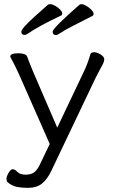

<svg xmlns="http://www.w3.org/2000/svg" viewBox="-20 -735 540 919"><path d="M421 -658Q428 -661 428 -669Q428 -677 417.5 -688Q407 -699 393 -707Q379 -715 371 -715Q363 -715 360 -712Q232 -600 232 -583.5Q232 -567 248 -567Q255 -567 277 -582Q299 -597 421 -658ZM271 -660Q278 -663 278 -671Q278 -679 267.5 -689.5Q257 -700 243.5 -707.5Q230 -715 221.5 -715Q213 -715 209.5 -712.5Q206 -710 144 -654Q82 -598 82 -583Q82 -568 98 -568Q105 -568 110 -572Q165 -610 271 -660ZM29 -464Q29 -462 39.5 -443.5Q50 -425 72 -377L218 -46L174 46Q160 77 144.5 89Q129 101 102.5 101Q76 101 63.5 88Q51 75 41 75Q31 75 21 92.5Q11 110 11 121Q11 132 16 137Q39 156 63 160Q87 164 106 164H116Q155 164 180.5 144Q206 124 226 82L437 -361Q446 -379 457 -399.5Q468 -420 473.5 -430.5Q479 -441 479 -452Q479 -463 462 -474Q445 -485 430.5 -485Q416 -485 413 -476Q397 -422 377 -383L254 -124L138 -393Q118 -441 110 -464Q104 -480 66.5 -480Q29 -480 29 -464Z"/></svg>

Font: LXGW WenKai TC
Style: Regular
Weight: 400
Designer: LXGW / Fontworks Inc.
Foundry: LXGW / Fontworks Inc.
Version: Version 1.330